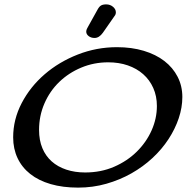

<svg xmlns="http://www.w3.org/2000/svg" viewBox="-20 -841 891 875"><path d="M513 -626Q580 -626 635 -609.5Q690 -593 729 -563Q768 -533 789.5 -491Q811 -449 811 -399Q811 -351 794.5 -302Q778 -253 748 -207Q718 -161 675 -121Q632 -81 579 -51Q526 -21 464.5 -3.5Q403 14 336 14Q266 14 211 -2Q156 -18 118 -48Q80 -78 60 -120.5Q40 -163 40 -215Q40 -297 79 -371.5Q118 -446 183.5 -502.5Q249 -559 334.5 -592.5Q420 -626 513 -626ZM473 -557Q408 -557 350.5 -533Q293 -509 250 -467.5Q207 -426 182.5 -369.5Q158 -313 158 -249Q158 -202 173 -166Q188 -130 215.5 -105.5Q243 -81 282 -68Q321 -55 368 -55Q440 -55 500 -81Q560 -107 603.5 -150Q647 -193 671 -247Q695 -301 695 -358Q695 -403 678.5 -440Q662 -477 632.5 -503Q603 -529 562.5 -543Q522 -557 473 -557ZM449 -692Q432 -668 411 -668Q395 -668 384 -676.5Q373 -685 373 -697Q373 -700 374 -704Q375 -708 380 -717L425 -798Q432 -811 440.5 -816Q449 -821 464 -821Q482 -821 495 -810Q508 -799 508 -785Q508 -775 502 -768Z"/></svg>

Font: Sofadi One
Style: Regular
Weight: 400
Designer: Botjo Nikoltchev
Foundry: Botjo Nikoltchev
Version: Version 1.002